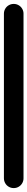

<svg xmlns="http://www.w3.org/2000/svg" viewBox="-20 -960 140 980"><path d="M0 -50.3H100V-890.3H0ZM50.3 -100Q36.3 -100 24.8 -93.3Q13.3 -86.7 6.7 -75.2Q0 -63.7 0 -50.3Q0 -36.3 6.7 -24.8Q13.3 -13.3 24.8 -6.7Q36.3 0 50.3 0Q63.7 0 75.2 -6.7Q86.7 -13.3 93.3 -24.8Q100 -36.3 100 -50.3Q100 -63.7 93.3 -75.2Q86.7 -86.7 75.2 -93.3Q63.7 -100 50.3 -100ZM50.3 -940Q36.3 -940 24.8 -933.3Q13.3 -926.7 6.7 -915.2Q0 -903.7 0 -890.3Q0 -876.3 6.7 -864.8Q13.3 -853.3 24.8 -846.7Q36.3 -840 50.3 -840Q63.7 -840 75.2 -846.7Q86.7 -853.3 93.3 -864.8Q100 -876.3 100 -890.3Q100 -903.7 93.3 -915.2Q86.7 -926.7 75.2 -933.3Q63.7 -940 50.3 -940Z"/></svg>

Font: Wavefont Thin
Style: Regular
Weight: 100
Monospace: yes
Version: Version 3.005;gftools[0.9.33]